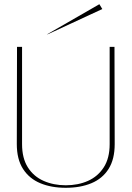

<svg xmlns="http://www.w3.org/2000/svg" viewBox="-20 -883 627 914"><path d="M293 11Q224 11 171.5 -11Q119 -33 89.5 -79Q60 -125 60 -197L61 -660H85V-197Q85 -130 112.5 -86.5Q140 -43 187.5 -22Q235 -1 293 -1Q352 -1 399 -22Q446 -43 474 -86.5Q502 -130 502 -197V-660H525L526 -197Q526 -125 497 -79Q468 -33 415.5 -11Q363 11 293 11ZM210 -721 203 -719 453 -863 467 -840Z"/></svg>

Font: Panamera Thin
Style: Regular
Weight: 100
Designer: Bastien Sozeau
Foundry: NBR — Bastien Sozeau
Version: Version 3.003;gftools[0.9.33]